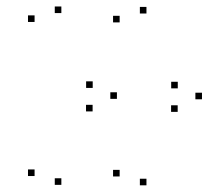

<svg xmlns="http://www.w3.org/2000/svg" viewBox="-20 -548 660 583"><path d="M519.5 -208.3V-228.3H499.5V-208.3ZM593.3 -246.5V-266.5H573.3V-246.5ZM424.7 -507V-527H404.7V-507ZM343.3 -480V-500H323.3V-480ZM593.3 -246.5V-266.5H573.3V-246.5ZM519.8 -279.7V-299.7H499.8V-279.7ZM343.3 -12.2V-32.2H323.3V-12.2ZM424.7 14.7V-5.3H404.7V14.7ZM261.2 -209.7V-229.7H241.2V-209.7ZM335 -247.8V-267.8H315V-247.8ZM166.3 -508.3V-528.3H146.3V-508.3ZM85 -481.3V-501.3H65V-481.3ZM335 -247.8V-267.8H315V-247.8ZM261.5 -281V-301H241.5V-281ZM85 -13.5V-33.5H65V-13.5ZM166.3 13.3V-6.7H146.3V13.3Z"/></svg>

Font: Monaspace Argon Dots Var
Style: Regular
Weight: 400
Designer: Riley Cran and the Lettermatic Team
Version: Version 1.100 (Monaspace Argon Dots)